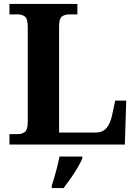

<svg xmlns="http://www.w3.org/2000/svg" viewBox="-20 -734 694 975"><path d="M28 0V-53H70Q92 -53 106.5 -64Q121 -75 121 -118V-596Q121 -639 106.5 -650Q92 -661 70 -661H28V-714H373V-661H331Q310 -661 295 -650.5Q280 -640 280 -600V-61H466Q501 -61 520.5 -83.5Q540 -106 549 -148L565 -223H621L614 0ZM243 208Q253 178 264.5 136Q276 94 282 61H398V71Q389 92 373 119Q357 146 338.5 172.5Q320 199 303 221H243Z"/></svg>

Font: Noto Serif Tibetan
Style: Bold
Weight: 700
Designer: Monotype Design Team
Foundry: Monotype Imaging Inc.
Version: Version 2.103; ttfautohint (v1.8.4.7-5d5b)